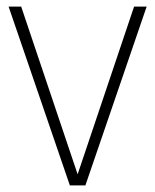

<svg xmlns="http://www.w3.org/2000/svg" viewBox="-20 -560 469 580"><path d="M191 0 6 -540H44L214.5 -33.5L385 -540H423L238 0Z"/></svg>

Font: Encode Sans Condensed Thin
Style: Regular
Weight: 100
Width: 3
Designer: Multiple Designers
Foundry: Impallari Type
Version: Version 3.000; ttfautohint (v1.8.3) -l 8 -r 50 -G 200 -x 14 